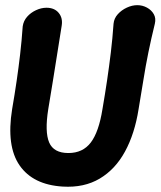

<svg xmlns="http://www.w3.org/2000/svg" viewBox="-20 -707 622 744"><path d="M160 -677Q191 -677 207.5 -657Q224 -637 219 -607Q210 -549 201.5 -497Q193 -445 185 -393.5Q177 -342 167 -284Q153 -196 170.5 -155Q188 -114 245 -114Q301 -114 332 -155Q363 -196 377 -284Q387 -342 395 -396Q403 -450 409.5 -504Q416 -558 420 -615Q422 -636 436.5 -652Q451 -668 471.5 -677.5Q492 -687 512 -687Q532 -687 549.5 -677.5Q567 -668 576 -652Q585 -636 580 -615Q566 -558 555 -504Q544 -450 535.5 -396Q527 -342 517 -284Q502 -189 464.5 -120Q427 -51 366.5 -15Q306 21 223 16Q108 9 56 -66Q4 -141 27 -284Q37 -342 44.5 -393.5Q52 -445 58 -496.5Q64 -548 68 -605Q71 -626 85 -642Q99 -658 119.5 -667.5Q140 -677 160 -677Z"/></svg>

Font: Winky Sans SemiBold
Style: Italic
Weight: 600
Italic angle: -8.97852°
Designer: Simon Atzbach
Foundry: typofactur
Version: Version 1.205